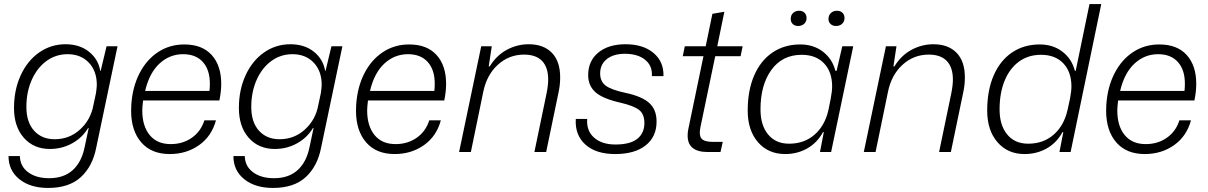

<svg xmlns="http://www.w3.org/2000/svg" viewBox="-20 -749 5952 946"><path d="M22 20H78Q79 70 118.5 99.5Q158 129 222 129Q294 129 338 89.5Q382 50 397 -24L417 -118H414Q385 -70 335 -42.5Q285 -15 226 -15Q146 -15 97.5 -70Q49 -125 49 -217Q49 -306 82 -378Q115 -450 173 -490.5Q231 -531 303 -531Q372 -531 418 -494.5Q464 -458 474 -400H476L505 -521H559L454 -21Q436 71 378 124Q320 177 217 177Q129 177 75.5 134Q22 91 22 20ZM440 -230 453 -291Q457 -319 457 -331Q457 -399 417.5 -440.5Q378 -482 313 -482Q255 -482 209 -448.5Q163 -415 136.5 -355.5Q110 -296 110 -222Q110 -147 148 -105Q186 -63 249 -63Q322 -63 374.5 -111Q427 -159 440 -230Z M626 -204Q626 -224 627 -234Q633 -321 667.5 -388Q702 -455 759 -492.5Q816 -530 888 -530Q976 -530 1023 -478Q1070 -426 1070 -336Q1070 -298 1061 -254H685Q681 -220 681 -205Q681 -128 717.5 -83.5Q754 -39 821 -39Q881 -39 925.5 -70.5Q970 -102 987 -156H1044Q1023 -78 961 -34Q899 10 816 10Q726 10 676 -47.5Q626 -105 626 -204ZM1012 -301Q1014 -313 1014 -337Q1014 -405 979.5 -443.5Q945 -482 882 -482Q816 -482 766 -436Q716 -390 695 -301Z M1130 20H1186Q1187 70 1226.5 99.5Q1266 129 1330 129Q1402 129 1446 89.5Q1490 50 1505 -24L1525 -118H1522Q1493 -70 1443 -42.5Q1393 -15 1334 -15Q1254 -15 1205.5 -70Q1157 -125 1157 -217Q1157 -306 1190 -378Q1223 -450 1281 -490.5Q1339 -531 1411 -531Q1480 -531 1526 -494.5Q1572 -458 1582 -400H1584L1613 -521H1667L1562 -21Q1544 71 1486 124Q1428 177 1325 177Q1237 177 1183.5 134Q1130 91 1130 20ZM1548 -230 1561 -291Q1565 -319 1565 -331Q1565 -399 1525.5 -440.5Q1486 -482 1421 -482Q1363 -482 1317 -448.5Q1271 -415 1244.5 -355.5Q1218 -296 1218 -222Q1218 -147 1256 -105Q1294 -63 1357 -63Q1430 -63 1482.5 -111Q1535 -159 1548 -230Z M1734 -204Q1734 -224 1735 -234Q1741 -321 1775.5 -388Q1810 -455 1867 -492.5Q1924 -530 1996 -530Q2084 -530 2131 -478Q2178 -426 2178 -336Q2178 -298 2169 -254H1793Q1789 -220 1789 -205Q1789 -128 1825.5 -83.5Q1862 -39 1929 -39Q1989 -39 2033.5 -70.5Q2078 -102 2095 -156H2152Q2131 -78 2069 -34Q2007 10 1924 10Q1834 10 1784 -47.5Q1734 -105 1734 -204ZM2120 -301Q2122 -313 2122 -337Q2122 -405 2087.5 -443.5Q2053 -482 1990 -482Q1924 -482 1874 -436Q1824 -390 1803 -301Z M2351 -521H2403L2388 -422H2393Q2426 -476 2477 -503.5Q2528 -531 2585 -531Q2658 -531 2699 -489Q2740 -447 2740 -368Q2740 -330 2732 -294L2671 0H2613L2673 -289Q2681 -329 2681 -357Q2681 -417 2651 -448.5Q2621 -480 2562 -480Q2488 -480 2433 -430Q2378 -380 2361 -296L2300 0H2242Z M2817 -163H2873Q2869 -104 2907.5 -70.5Q2946 -37 3012 -37Q3085 -37 3120 -65Q3155 -93 3155 -143Q3155 -187 3128.5 -207.5Q3102 -228 3037 -243Q2949 -263 2913.5 -295Q2878 -327 2878 -379Q2878 -449 2928 -490Q2978 -531 3062 -531Q3149 -531 3200 -488Q3251 -445 3249 -374H3192Q3195 -425 3158.5 -454.5Q3122 -484 3059 -484Q3003 -484 2970 -458Q2937 -432 2937 -387Q2937 -347 2965 -326.5Q2993 -306 3064 -291Q3143 -274 3179 -241.5Q3215 -209 3215 -150Q3215 -75 3161 -32.5Q3107 10 3011 10Q2916 10 2864 -37Q2812 -84 2817 -163Z M3368 -81Q3368 -99 3372 -116L3446 -472H3344L3354 -521H3457L3490 -681L3549 -691L3514 -521H3639L3629 -472H3504L3431 -122Q3428 -106 3428 -95Q3428 -69 3444 -59.5Q3460 -50 3493 -50H3541L3530 0H3467Q3368 0 3368 -81Z M3664 -204Q3664 -304 3696 -377.5Q3728 -451 3786.5 -490.5Q3845 -530 3923 -530Q3988 -530 4034.5 -494.5Q4081 -459 4096 -400H4102L4130 -521H4184L4075 0H4020L4039 -98H4035Q4006 -45 3957 -17.5Q3908 10 3849 10Q3765 10 3714.5 -48.5Q3664 -107 3664 -204ZM4062 -208 4073 -263Q4080 -300 4080 -323Q4080 -395 4040 -437Q4000 -479 3930 -479Q3835 -479 3781 -405Q3727 -331 3727 -210Q3727 -132 3764.5 -86.5Q3802 -41 3868 -41Q3943 -41 3994 -86Q4045 -131 4062 -208ZM4062 -656Q4062 -673 4073.5 -684.5Q4085 -696 4104 -696Q4121 -696 4131 -686Q4141 -676 4141 -660Q4141 -643 4129.5 -632Q4118 -621 4099 -621Q4083 -621 4072.5 -630.5Q4062 -640 4062 -656ZM3876 -656Q3876 -674 3887.5 -685Q3899 -696 3918 -696Q3934 -696 3944 -686Q3954 -676 3954 -660Q3954 -643 3942.5 -632Q3931 -621 3912 -621Q3896 -621 3886 -630.5Q3876 -640 3876 -656Z M4345 -521H4397L4382 -422H4387Q4420 -476 4471 -503.5Q4522 -531 4579 -531Q4652 -531 4693 -489Q4734 -447 4734 -368Q4734 -330 4726 -294L4665 0H4607L4667 -289Q4675 -329 4675 -357Q4675 -417 4645 -448.5Q4615 -480 4556 -480Q4482 -480 4427 -430Q4372 -380 4355 -296L4294 0H4236Z M4844 -204Q4844 -304 4876 -377.5Q4908 -451 4966.5 -490.5Q5025 -530 5103 -530Q5168 -530 5214.5 -494.5Q5261 -459 5276 -400H5280L5348 -729H5406L5255 0H5200L5219 -98H5215Q5186 -45 5137 -17.5Q5088 10 5028 10Q4945 10 4894.5 -48.5Q4844 -107 4844 -204ZM5240 -208 5252 -263Q5259 -300 5259 -323Q5259 -395 5219 -437Q5179 -479 5109 -479Q5046 -479 5000 -445Q4954 -411 4929.5 -350.5Q4905 -290 4905 -210Q4905 -132 4942.5 -86.5Q4980 -41 5046 -41Q5121 -41 5172 -86Q5223 -131 5240 -208Z M5430 -204Q5430 -224 5431 -234Q5437 -321 5471.5 -388Q5506 -455 5563 -492.5Q5620 -530 5692 -530Q5780 -530 5827 -478Q5874 -426 5874 -336Q5874 -298 5865 -254H5489Q5485 -220 5485 -205Q5485 -128 5521.5 -83.5Q5558 -39 5625 -39Q5685 -39 5729.5 -70.5Q5774 -102 5791 -156H5848Q5827 -78 5765 -34Q5703 10 5620 10Q5530 10 5480 -47.5Q5430 -105 5430 -204ZM5816 -301Q5818 -313 5818 -337Q5818 -405 5783.5 -443.5Q5749 -482 5686 -482Q5620 -482 5570 -436Q5520 -390 5499 -301Z"/></svg>

Font: Mona Sans Light
Style: Italic
Weight: 300
Italic angle: -11.7°
Designer: Deni Anggara
Foundry: GitHub
Version: Version 2.000